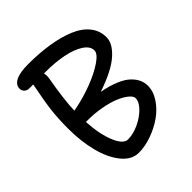

<svg xmlns="http://www.w3.org/2000/svg" viewBox="-198 -857 986 986"><g transform="rotate(-45 295.0 -364.0)"><path d="M245.1 -2Q193.8 -2 154.5 -50.3Q115.2 -98.6 95.2 -176Q75.2 -253.4 75.2 -345.2Q75.2 -420.4 82.3 -478.3Q89.4 -536.1 108.9 -633.8H80.1Q64.5 -633.8 54.2 -643.6Q43.9 -653.3 43.9 -668Q43.9 -695.8 74 -710.9Q104 -726.1 163.1 -726.1Q245.1 -726.1 313.2 -715.3Q381.3 -704.6 434.6 -682.6Q487.8 -660.6 517.3 -624Q546.9 -587.4 546.9 -539.1Q546.9 -493.7 494.6 -447Q442.4 -400.4 327.1 -361.8Q381.8 -351.6 421.1 -335Q460.4 -318.4 481.4 -297.9Q502.4 -277.3 511.7 -256.6Q521 -235.8 521 -212.9Q521 -171.9 494.6 -132.3Q468.3 -92.8 428 -64.7Q387.7 -36.6 338.9 -19.3Q290 -2 245.1 -2ZM189 -599.1Q165.5 -467.8 163.1 -389.2Q168.5 -390.1 187 -394Q246.1 -406.2 307.1 -429.4Q368.2 -452.6 411.6 -481.9Q455.1 -511.2 455.1 -535.2Q455.1 -565.4 419.7 -588.6Q384.3 -611.8 326.7 -623.3Q269 -634.8 199.2 -634.8H188Q191.9 -619.6 189 -599.1ZM174.8 -306.2H164.1Q169.4 -212.9 194.8 -151.4Q220.2 -89.8 253.9 -89.8Q291.5 -89.8 333.3 -109.1Q375 -128.4 403.1 -157.2Q431.2 -186 431.2 -211.9Q431.2 -227.1 410.4 -244.1Q389.6 -261.2 355.7 -275.1Q321.8 -289.1 273.2 -297.9Q224.6 -306.6 174.8 -306.2Z"/></g></svg>

Font: Shantell Sans Bouncy
Style: Regular
Weight: 400
Designer: Stephen Nixon, Anya Danilova, Shantell Martin
Foundry: Arrow Type
Version: Version 1.006;[9816181b4]